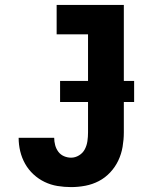

<svg xmlns="http://www.w3.org/2000/svg" viewBox="-20 -755 640 783"><path d="M270 8Q242 8 214.5 3.5Q187 -1 162 -13Q137 -25 116.5 -44Q96 -63 82.5 -87Q69 -111 62.5 -138Q56 -165 56 -193H201Q201 -178 205 -163Q209 -148 218 -136Q227 -124 241 -118Q255 -112 270 -112Q287 -112 302.5 -121.5Q318 -131 326 -146.5Q334 -162 336.5 -179.5Q339 -197 339 -215V-615H211V-735H485V-215Q485 -186 480 -156.5Q475 -127 462.5 -100.5Q450 -74 429.5 -52Q409 -30 383 -16.5Q357 -3 328 2.5Q299 8 270 8ZM527 -339H225V-425H527Z"/></svg>

Font: Iosevka Custom Heavy Extended
Style: Regular
Weight: 900
Width: 7
Monospace: yes
Designer: Belleve Invis
Foundry: Belleve Invis
Version: Version 11.2.4; ttfautohint (v1.8.4)